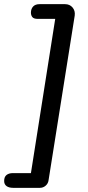

<svg xmlns="http://www.w3.org/2000/svg" viewBox="-80 -725 424 925"><path d="M-16 180Q-37 180 -48.5 171.5Q-60 163 -60 147Q-60 127 -48.5 118Q-37 109 -18 109H69L186 -634H102Q83 -634 76 -642.5Q69 -651 69 -664Q69 -682 79.5 -693.5Q90 -705 111 -705H233Q256 -705 269.5 -689Q283 -673 280 -650L154 143Q152 159 140 169.5Q128 180 112 180Z"/></svg>

Font: Nunito ExtraLight Medium
Style: Italic
Weight: 500
Italic angle: -9°
Version: Version 3.602